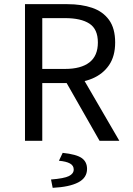

<svg xmlns="http://www.w3.org/2000/svg" viewBox="-20 -676 640 922"><path d="M100 0V-656H304Q371 -656 422.5 -638.5Q474 -621 503.5 -580.5Q533 -540 533 -472Q533 -406 503.5 -363Q474 -320 422.5 -298.5Q371 -277 304 -277H183V0ZM183 -345H292Q369 -345 409.5 -376.5Q450 -408 450 -472Q450 -536 409.5 -562.5Q369 -589 292 -589H183ZM287 -300 353 -344 553 0H458ZM233 226 225 186Q288 181 311 169.5Q334 158 334 138Q334 119 316 109Q298 99 263 96L281 58Q347 65 372.5 83Q398 101 398 135Q398 178 355.5 200Q313 222 233 226Z"/></svg>

Font: Source Code Pro
Style: Regular
Weight: 400
Monospace: yes
Designer: Paul D. Hunt, Teo Tuominen
Foundry: Adobe Systems Incorporated
Version: Version 1.018;hotconv 1.0.116;makeotfexe 2.5.65601